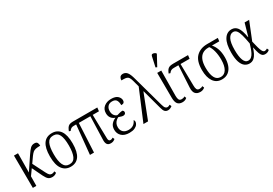

<svg xmlns="http://www.w3.org/2000/svg" viewBox="35 -1774 3908 2751"><g transform="rotate(-30 1989.0 -398.5)"><path d="M46 0 43 -536H110L107 -219L248 -430Q289 -491 316 -516.5Q343 -542 382 -542Q417 -542 428.5 -522Q440 -502 440 -471Q394 -471 366 -465.5Q338 -460 318.5 -443.5Q299 -427 275 -394L211 -303L311 -105Q332 -64 347 -50.5Q362 -37 384 -37Q409 -37 430 -52L442 -22Q428 -9 409.5 -1.5Q391 6 368 6Q328 6 304.5 -13Q281 -32 256 -82L174 -252L106 -157L104 0Z M671 10Q583 10 533 -58Q483 -126 483 -268Q483 -544 673 -544Q763 -544 811 -476Q859 -408 859 -268Q859 -126 811 -58Q763 10 671 10ZM672 -29Q741 -29 769 -90.5Q797 -152 797 -268Q797 -386 768.5 -445Q740 -504 672 -504Q603 -504 574.5 -445Q546 -386 546 -268Q546 -151 575.5 -90Q605 -29 672 -29Z M991 0 1038 -477H997Q973 -477 956.5 -468Q940 -459 923 -436L898 -444Q910 -474 923 -494.5Q936 -515 957.5 -525.5Q979 -536 1016 -536H1422L1415 -477H1312L1320 -87Q1320 -37 1353 -37Q1365 -37 1375.5 -41.5Q1386 -46 1396 -52L1409 -22Q1390 -6 1373 0Q1356 6 1336 6Q1292 6 1275 -21Q1258 -48 1261 -99L1273 -477H1082L1058 0Z M1641 10Q1560 10 1516 -31Q1472 -72 1472 -137Q1472 -194 1502 -228Q1532 -262 1571 -277V-280Q1531 -294 1509 -325Q1487 -356 1487 -402Q1487 -469 1534.5 -506.5Q1582 -544 1652 -544Q1726 -544 1759.5 -512Q1793 -480 1793 -441Q1793 -418 1780.5 -405.5Q1768 -393 1736 -393Q1737 -443 1718.5 -474.5Q1700 -506 1648 -506Q1600 -506 1574.5 -476.5Q1549 -447 1549 -402Q1549 -356 1570 -329Q1591 -302 1617 -297Q1642 -305 1667.5 -310.5Q1693 -316 1712 -316Q1719 -311 1724 -303Q1729 -295 1729 -283Q1729 -268 1717.5 -257.5Q1706 -247 1687 -247Q1672 -247 1655 -252Q1638 -257 1614 -266Q1597 -259 1578.5 -243.5Q1560 -228 1547 -203.5Q1534 -179 1534 -144Q1534 -93 1565 -63Q1596 -33 1652 -33Q1698 -33 1730 -53.5Q1762 -74 1782 -119Q1786 -115 1790 -107Q1794 -99 1794 -86Q1794 -66 1778.5 -43.5Q1763 -21 1729.5 -5.5Q1696 10 1641 10Z M1876 0 2087 -502 2070 -564Q2058 -613 2047.5 -641Q2037 -669 2021.5 -681.5Q2006 -694 1981 -697Q1956 -700 1915 -699Q1914 -727 1929 -749Q1944 -771 1979 -771Q2019 -771 2046.5 -738.5Q2074 -706 2097 -618L2236 -116Q2249 -68 2263 -52.5Q2277 -37 2295 -37Q2308 -37 2318.5 -42Q2329 -47 2339 -52L2352 -22Q2339 -11 2320.5 -2.5Q2302 6 2283 6Q2250 6 2231 -14Q2212 -34 2200 -83L2113 -404H2109L1952 0Z M2519 10Q2465 10 2440.5 -21.5Q2416 -53 2415 -122L2413 -536H2480L2476 -118Q2476 -78 2487 -56Q2498 -34 2530 -34Q2544 -34 2556 -37Q2568 -40 2582 -49L2594 -18Q2565 10 2519 10ZM2454 -606 2431 -616 2467 -781Q2471 -801 2484.5 -805Q2498 -809 2514 -803Q2530 -797 2544 -785V-773Z M2814 10Q2761 10 2734 -21.5Q2707 -53 2711 -122L2731 -479H2655Q2627 -479 2609.5 -470Q2592 -461 2575 -438L2550 -446Q2562 -476 2575.5 -496Q2589 -516 2611.5 -526Q2634 -536 2675 -536H2923L2916 -479H2766L2772 -118Q2772 -78 2783 -56Q2794 -34 2825 -34Q2840 -34 2852 -37Q2864 -40 2877 -49L2890 -18Q2860 10 2814 10Z M3174 10Q3084 10 3036 -59.5Q2988 -129 2988 -251Q2988 -400 3056.5 -468Q3125 -536 3242 -536H3416L3409 -483H3288Q3323 -444 3344 -386Q3365 -328 3365 -245Q3365 -171 3344 -113.5Q3323 -56 3280.5 -23Q3238 10 3174 10ZM3175 -29Q3236 -29 3269.5 -85.5Q3303 -142 3303 -244Q3303 -323 3286 -387.5Q3269 -452 3243 -483H3223Q3174 -483 3134.5 -460Q3095 -437 3072.5 -386Q3050 -335 3050 -250Q3050 -147 3080 -88Q3110 -29 3175 -29Z M3627 10Q3585 10 3550.5 -16Q3516 -42 3496 -100.5Q3476 -159 3476 -257Q3476 -399 3521 -472Q3566 -545 3645 -545Q3705 -545 3740.5 -497Q3776 -449 3796 -330H3800L3859 -536H3934L3816 -243Q3831 -176 3843 -135Q3855 -94 3865 -73Q3875 -52 3885 -44.5Q3895 -37 3907 -37Q3917 -37 3928 -41.5Q3939 -46 3949 -52L3962 -22Q3948 -9 3930 -1.5Q3912 6 3890 6Q3860 6 3842 -10Q3824 -26 3811.5 -62.5Q3799 -99 3786 -162H3783Q3769 -118 3749.5 -78.5Q3730 -39 3700.5 -14.5Q3671 10 3627 10ZM3632 -35Q3663 -35 3685.5 -54.5Q3708 -74 3723.5 -105Q3739 -136 3750.5 -171Q3762 -206 3772 -238Q3756 -330 3740 -388Q3724 -446 3702 -473Q3680 -500 3647 -500Q3598 -500 3568 -443.5Q3538 -387 3538 -266Q3538 -154 3561.5 -94.5Q3585 -35 3632 -35Z"/></g></svg>

Font: Noto Serif Condensed Light
Style: Regular
Weight: 300
Width: 3
Designer: Monotype Design Team
Foundry: Monotype Imaging Inc.
Version: Version 2.013